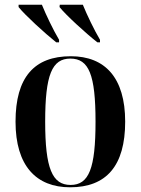

<svg xmlns="http://www.w3.org/2000/svg" viewBox="-20 -786 598 816"><path d="M219 -606H231V-617C206 -659 175 -724 158 -766H59V-756C85 -723 170 -645 219 -606ZM394 -606H405V-617C380 -659 349 -724 332 -766H234L233 -756C259 -723 344 -645 394 -606ZM278 10C432 10 512 -81 512 -269C512 -456 426 -547 281 -547C125 -547 46 -457 46 -269C46 -81 134 10 278 10ZM280 0C202 0 172 -70 172 -269C172 -468 201 -537 279 -537C358 -537 386 -468 386 -269C386 -70 358 0 280 0Z"/></svg>

Font: Noto Serif Display SemiCondensed SemiBold
Style: Regular
Weight: 600
Width: 4
Designer: Monotype Design Team
Foundry: Monotype Imaging Inc.
Version: Version 2.009